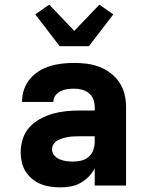

<svg xmlns="http://www.w3.org/2000/svg" viewBox="-20 -799 640 827"><path d="M240 8Q219 8 197.5 5Q176 2 156 -6Q136 -14 119 -28Q102 -42 90.5 -60Q79 -78 74 -99.5Q69 -121 69 -142Q69 -172 78 -200.5Q87 -229 106.5 -250.5Q126 -272 152 -286.5Q178 -301 206.5 -309Q235 -317 264 -320Q293 -323 322 -323H388V-338Q388 -355 382 -371Q376 -387 362.5 -398Q349 -409 332.5 -413Q316 -417 299 -417Q284 -417 269.5 -415Q255 -413 241.5 -406.5Q228 -400 219 -388Q210 -376 210 -361V-360H75V-364Q75 -390 84 -415Q93 -440 109.5 -459.5Q126 -479 148.5 -493Q171 -507 196 -514.5Q221 -522 247 -525Q273 -528 299 -528Q327 -528 354.5 -524.5Q382 -521 408 -511Q434 -501 456.5 -484Q479 -467 494.5 -443.5Q510 -420 516.5 -393Q523 -366 523 -338V0H388V-74Q378 -54 362 -38Q346 -22 326.5 -11Q307 0 285 4Q263 8 240 8ZM295 -103Q313 -103 331 -107.5Q349 -112 362.5 -124Q376 -136 382 -153.5Q388 -171 388 -189V-212H322Q310 -212 298 -211.5Q286 -211 274 -209Q262 -207 250.5 -203.5Q239 -200 228.5 -194.5Q218 -189 211 -178.5Q204 -168 204 -156Q204 -141 214 -129.5Q224 -118 237.5 -112.5Q251 -107 266 -105Q281 -103 295 -103ZM237 -600 132 -737 192 -779 300 -666 408 -779 468 -737 363 -600Z"/></svg>

Font: Iosevka Aile Heavy
Style: Regular
Weight: 900
Designer: Belleve Invis
Foundry: Belleve Invis
Version: Version 31.1.0; ttfautohint (v1.8.4)